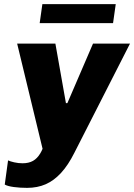

<svg xmlns="http://www.w3.org/2000/svg" viewBox="-20 -722 649 929"><path d="M111 187Q77 187 47 183Q17 179 3 171L19 54Q29 59 49 63.5Q69 68 89 68Q119 68 139.5 56.5Q160 45 175 20Q181 10 186 -2L63 -511H248L299 -223H306L430 -511H609L340 17Q310 77 275.5 114.5Q241 152 201 169.5Q161 187 111 187ZM172 -610 185 -702H540L527 -610Z"/></svg>

Font: Chivo Mono Medium ExtraBold
Style: Italic
Weight: 800
Italic angle: -8.05°
Monospace: yes
Version: Version 1.008